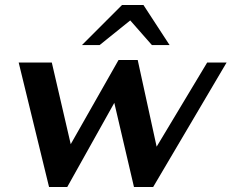

<svg xmlns="http://www.w3.org/2000/svg" viewBox="-20 -741 930 771"><path d="M55 -490H188L264 -162L456 -500H533L609 -152L812 -490H890L595 10H518L439 -328L250 10H177ZM470 -721H556L661 -560H590L503 -659L380 -560H309Z"/></svg>

Font: Fahkwang SemiBold
Style: Italic
Weight: 600
Italic angle: -10°
Version: Version 1.000; ttfautohint (v1.6)